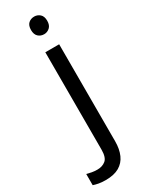

<svg xmlns="http://www.w3.org/2000/svg" viewBox="-306 -777 814 1057"><g transform="rotate(-30 101.5 -248.5)"><path d="M22 240Q-3 240 -22 236.5Q-41 233 -55 228V157Q-40 161 -24 164Q-8 167 11 167Q43 167 64 149.5Q85 132 85 83V-536H173V80Q173 130 157 166Q141 202 108 221Q75 240 22 240ZM78 -681Q78 -710 93 -723.5Q108 -737 130 -737Q150 -737 165.5 -723.5Q181 -710 181 -681Q181 -653 165.5 -639Q150 -625 130 -625Q108 -625 93 -639Q78 -653 78 -681Z"/></g></svg>

Font: guzrati25
Style: Book
Weight: 400
Designer: Jelle Bosma - Monotype Design Team, Universal Thirst
Foundry: Monotype Imaging Inc.
Version: Version 2.106